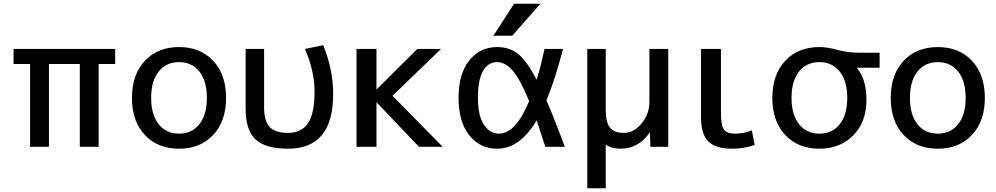

<svg xmlns="http://www.w3.org/2000/svg" viewBox="-20 -780 5289 1020"><path d="M404 -440H240V0H140V-440H52V-520H592V-440H504V0H404Z M749.5 -457Q818 -530 931 -530Q1044 -530 1112.5 -457Q1181 -384 1181 -260Q1181 -136 1112.5 -63Q1044 10 931 10Q818 10 749.5 -63Q681 -136 681 -260Q681 -384 749.5 -457ZM823 -120Q863 -70 931 -70Q999 -70 1039 -120Q1079 -170 1079 -260Q1079 -350 1039 -400Q999 -450 931 -450Q863 -450 823 -400Q783 -350 783 -260Q783 -170 823 -120Z M1697 -540Q1750 -410 1750 -280Q1750 10 1510 10Q1390 10 1337.5 -39.5Q1285 -89 1285 -200V-520H1383V-210Q1383 -136 1413 -105Q1443 -74 1510 -74Q1581 -74 1616 -125Q1651 -176 1651 -293Q1651 -403 1600 -520Z M1982 -306 2197 -520H2323L2065 -271L2332 0H2206L1982 -235H1980V0H1874V-520H1980V-306Z M2711 -760H2851L2701 -590H2601ZM2883 -247Q2921 -160 2981 0H2877Q2837 -124 2831 -141Q2742 10 2621 10Q2530 10 2473 -61.5Q2416 -133 2416 -260Q2416 -388 2473 -459Q2530 -530 2621 -530Q2684 -530 2730 -495.5Q2776 -461 2831 -356Q2852 -425 2873 -520H2971Q2929 -357 2883 -247ZM2791 -243Q2743 -360 2703.5 -405Q2664 -450 2621 -450Q2573 -450 2546 -403Q2519 -356 2519 -260Q2519 -166 2550.5 -118Q2582 -70 2631 -70Q2720 -70 2791 -243Z M3430 -520H3530V0H3435L3433 -75H3431Q3371 10 3277 10Q3229 10 3198 -11V220H3100V-520H3198V-200Q3198 -129 3220.5 -101.5Q3243 -74 3295 -74Q3346 -74 3388 -123.5Q3430 -173 3430 -240Z M3810 -520V-180Q3810 -114 3825.5 -92Q3841 -70 3884 -70Q3934 -70 3974 -88L3989 -10Q3932 10 3869 10Q3781 10 3742.5 -29Q3704 -68 3704 -160V-520Z M4533 -420V-418Q4583 -358 4583 -250Q4583 -132 4513 -61Q4443 10 4333 10Q4220 10 4151.5 -63Q4083 -136 4083 -260Q4083 -384 4151.5 -457Q4220 -530 4333 -530Q4374 -530 4429 -515Q4484 -500 4543 -500H4653V-420ZM4225 -120Q4265 -70 4333 -70Q4401 -70 4441 -120Q4481 -170 4481 -260Q4481 -350 4441 -400Q4401 -450 4333 -450Q4265 -450 4225 -400Q4185 -350 4185 -260Q4185 -170 4225 -120Z M4780.5 -457Q4849 -530 4962 -530Q5075 -530 5143.5 -457Q5212 -384 5212 -260Q5212 -136 5143.5 -63Q5075 10 4962 10Q4849 10 4780.5 -63Q4712 -136 4712 -260Q4712 -384 4780.5 -457ZM4854 -120Q4894 -70 4962 -70Q5030 -70 5070 -120Q5110 -170 5110 -260Q5110 -350 5070 -400Q5030 -450 4962 -450Q4894 -450 4854 -400Q4814 -350 4814 -260Q4814 -170 4854 -120Z"/></svg>

Font: M PLUS 1p Medium
Style: Regular
Weight: 500
Version: Version 1.062